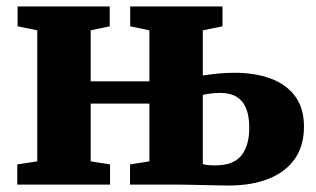

<svg xmlns="http://www.w3.org/2000/svg" viewBox="-20 -572 978 595"><path d="M687 3Q679 3 658 2.5Q637 2 611.2 1.5Q585.5 1 562.2 0.5Q539 0 526.5 0H383V-62.5L443 -72V-251H261V-72L321 -62.5V0H33.5V-62.5L95.5 -72V-478L34.5 -490.5V-552H320V-490.5L261 -478V-320H443V-478L383.5 -490.5V-552H669.5V-490.5L608.5 -478V-338Q624 -340.5 650.5 -343.5Q677 -346.5 706.5 -346.5Q770.5 -346.5 819 -328.5Q867.5 -310.5 894.8 -273.5Q922 -236.5 922 -179.5Q922 -120 893.5 -79.5Q865 -39 812.5 -18Q760 3 687 3ZM647 -59.5Q703.5 -59.5 728 -90.2Q752.5 -121 752.5 -176Q752.5 -212.5 742.5 -236.5Q732.5 -260.5 712.8 -272.2Q693 -284 663.5 -284Q648 -284 633.5 -282.2Q619 -280.5 608.5 -278V-63.5Q615 -61.5 625.5 -60.5Q636 -59.5 647 -59.5Z"/></svg>

Font: Merriweather 28pt Black
Style: Regular
Weight: 900
Version: Version 2.100